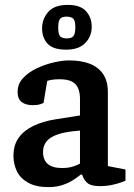

<svg xmlns="http://www.w3.org/2000/svg" viewBox="-20 -755 546 785"><path d="M178 10Q127 10 95 -8Q63 -26 49 -55Q35 -84 35 -118Q35 -162 56.5 -192Q78 -222 117 -240.5Q156 -259 206 -267L307 -283V-352Q307 -376 299.5 -394Q292 -412 274 -421.5Q256 -431 224 -431Q203 -431 190 -428.5Q177 -426 173 -424L158 -334Q157 -333 145 -329Q133 -325 113 -325Q86 -325 69 -337.5Q52 -350 52 -379Q52 -412 74.5 -436Q97 -460 131 -476Q165 -492 200.5 -500Q236 -508 263 -508Q313 -508 348 -494Q383 -480 402 -451.5Q421 -423 421 -379V-76L493 -62V-16Q491 -15 476 -9.5Q461 -4 438 1Q415 6 388 6Q351 6 336 -8Q321 -22 316 -41H310Q299 -32 280 -19.5Q261 -7 235.5 1.5Q210 10 178 10ZM234 -68Q261 -68 281 -75Q301 -82 307 -86V-221Q249 -217 216 -205.5Q183 -194 169.5 -176Q156 -158 156 -134Q156 -68 234 -68ZM250 -552Q197 -552 174.5 -576.5Q152 -601 152 -639Q152 -677 177 -706Q202 -735 257 -735Q309 -735 332 -709Q355 -683 355 -645Q355 -607 329 -579.5Q303 -552 250 -552ZM254 -598Q273 -598 280.5 -608Q288 -618 288 -643Q288 -671 279 -679Q270 -687 252 -687Q232 -687 225 -677Q218 -667 218 -643Q218 -614 226.5 -606Q235 -598 254 -598Z"/></svg>

Font: Faustina SemiBold
Style: Regular
Weight: 600
Designer: Alfonso Garcia
Foundry: http://www.omnibus-type.com
Version: Version 1.200